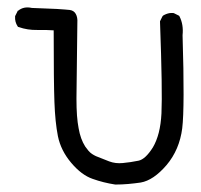

<svg xmlns="http://www.w3.org/2000/svg" viewBox="-20 -493 540 515"><path d="M289.1 2Q257.3 -2.9 228.5 -13.2Q198.7 -23.4 170.9 -56.4Q143.1 -89.4 135.3 -127.9Q127.9 -165.5 126 -219.2Q124 -271.5 124 -411.6Q102.5 -413.1 80.1 -412.6Q53.7 -412.1 30.3 -420.4L28.3 -420.9L27.3 -422.4Q19.5 -434.1 20.5 -448.7V-449.7L21 -450.7L26.9 -462.4L27.3 -463.9L28.8 -464.4Q43.9 -476.6 65.4 -471.7Q86.4 -470.7 103 -470.2Q119.6 -469.7 132.3 -469Q145 -468.3 153.6 -467.5Q162.1 -466.8 167 -466.3Q178.2 -464.8 183.3 -455.6Q188.5 -446.3 187.5 -432.1L185.1 -230Q185.1 -228.5 185.1 -227.5Q185.1 -203.1 186.5 -183.3Q188 -163.6 190.9 -148.9Q195.8 -120.1 208.5 -100.1Q212.9 -93.8 217.3 -88.6Q221.7 -83.5 226.8 -80.1Q231.9 -76.7 237.3 -74.2Q254.9 -66.9 272.9 -60.1Q290 -53.7 309.6 -55.7Q330.1 -57.6 351.6 -62Q370.1 -65.9 390.1 -97.7Q399.9 -114.3 405.8 -137Q411.6 -159.7 413.1 -189Q416 -248 409.2 -434.6V-436L409.7 -437L415.5 -448.7L416.5 -450.2L417.5 -451.2Q421.4 -453.6 425.8 -455.3Q430.2 -457 434.8 -457.8Q439.5 -458.5 444.8 -458H445.8L446.8 -457.5L458.5 -451.7L460.4 -450.7L461.4 -449.2Q472.7 -427.2 469.7 -398.4Q472.7 -301.3 472.4 -239.3Q472.2 -177.2 468.8 -148.9Q461.4 -91.3 426.8 -50.3Q391.6 -9.3 357.4 -3.4Q340.8 -1 324 0.5Q307.1 2 290 2H289.6Z"/></svg>

Font: NaikaiFont
Style: SemiBold
Weight: 600
Version: Version 1.89